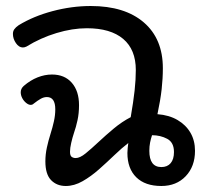

<svg xmlns="http://www.w3.org/2000/svg" viewBox="-20 -607 676 639"><path d="M629 -105Q629 -53 598 -20.5Q567 12 517 12Q463 12 433.5 -17Q404 -46 404 -98Q404 -106 405 -114.5Q406 -123 407 -131Q386 -115 361 -91Q336 -67 309.5 -43.5Q283 -20 255 -4Q227 12 199 12Q169 12 150 -7.5Q131 -27 131 -70Q131 -93 136 -116Q141 -139 148 -161Q155 -183 159.5 -203.5Q164 -224 164 -243Q164 -284 136 -284Q126 -284 116 -278.5Q106 -273 92 -262Q88 -258 82 -258Q75 -258 67 -264.5Q59 -271 54 -280.5Q49 -290 49 -300Q49 -312 59 -321Q81 -340 105 -349.5Q129 -359 153 -359Q195 -359 219 -331.5Q243 -304 243 -257Q243 -230 238 -207Q233 -184 226 -164Q221 -149 217 -131.5Q213 -114 213 -102Q213 -89 218.5 -85Q224 -81 232 -81Q246 -81 265 -96.5Q284 -112 308 -134.5Q332 -157 359 -179.5Q386 -202 415 -217Q424 -269 428 -305.5Q432 -342 432 -374Q432 -442 390 -477.5Q348 -513 269 -513Q221 -513 168 -497Q115 -481 68 -452Q62 -449 56 -449Q43 -449 33 -463.5Q23 -478 23 -494Q23 -503 27.5 -509.5Q32 -516 42 -523Q91 -553 155 -570Q219 -587 282 -587Q395 -587 458.5 -532.5Q522 -478 522 -380Q522 -346 518 -310Q514 -274 504 -227Q543 -224 571 -207.5Q599 -191 614 -165Q629 -139 629 -105ZM517 -51Q537 -51 548 -64Q559 -77 559 -101Q559 -133 536.5 -145Q514 -157 486 -157Q482 -145 479.5 -132.5Q477 -120 477 -105Q477 -51 517 -51Z"/></svg>

Font: Playpen Sans Thai
Style: Regular
Weight: 400
Designer: Sirin Gunkloy, Laura Meseguer, Veronika Burian, José Scaglione
Foundry: TypeTogether
Version: Version 2.000